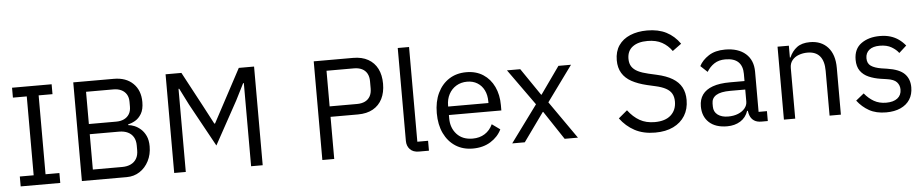

<svg xmlns="http://www.w3.org/2000/svg" viewBox="-42 -1040 6513 1353"><g transform="rotate(-5 3214.5 -364.0)"><path d="M340 0H60V-70H158V-628H60V-698H340V-628H242V-70H340Z M493 0V-698H780Q866 -698 916 -649Q966 -600 966 -518Q966 -466 947.5 -435Q929 -404 902.5 -389Q876 -374 853 -370V-364Q872 -363 895.5 -353.5Q919 -344 940.5 -325Q962 -306 976 -276Q990 -246 990 -202Q990 -145 966.5 -99Q943 -53 902.5 -26.5Q862 0 810 0ZM577 -324V-74H784Q820 -74 846 -86.5Q872 -99 886 -123Q900 -147 900 -182V-216Q900 -251 886 -275Q872 -299 846 -311.5Q820 -324 784 -324ZM577 -624V-396H770Q803 -396 826.5 -407.5Q850 -419 863 -440.5Q876 -462 876 -493V-527Q876 -558 863 -579.5Q850 -601 826.5 -612.5Q803 -624 770 -624Z M1146 0V-698H1258L1390 -451L1458 -322H1463L1532 -451L1664 -698H1772V0H1690V-471V-588H1685L1626 -471L1459 -167L1292 -471L1233 -588H1228V-471V0Z M2278 0H2194V-698H2472Q2535 -698 2578.5 -673.5Q2622 -649 2644.5 -604.5Q2667 -560 2667 -498Q2667 -437 2644.5 -392Q2622 -347 2578.5 -322.5Q2535 -298 2472 -298H2278ZM2278 -624V-372H2472Q2505 -372 2528.5 -383.5Q2552 -395 2564.5 -417.5Q2577 -440 2577 -472V-524Q2577 -556 2564.5 -578.5Q2552 -601 2528.5 -612.5Q2505 -624 2472 -624Z M2948 0H2877Q2836 0 2814 -23.5Q2792 -47 2792 -83V-740H2872V-70H2948Z M3258 12Q3188 12 3136 -21.5Q3084 -55 3055 -115.5Q3026 -176 3026 -258Q3026 -340 3055 -400.5Q3084 -461 3136 -494.5Q3188 -528 3258 -528Q3327 -528 3377 -495.5Q3427 -463 3454 -406Q3481 -349 3481 -276V-238H3110V-214Q3110 -147 3150.5 -102.5Q3191 -58 3263 -58Q3312 -58 3348.5 -81Q3385 -104 3405 -147L3462 -106Q3437 -54 3384 -21Q3331 12 3258 12ZM3258 -461Q3215 -461 3181.5 -441Q3148 -421 3129 -385.5Q3110 -350 3110 -305V-298H3395V-309Q3395 -355 3378 -389Q3361 -423 3330 -442Q3299 -461 3258 -461Z M3537 0 3728 -260 3545 -516H3639L3770 -324H3773L3909 -516H3998L3816 -266L4002 0H3908L3774 -202H3771L3626 0Z M4548 12Q4464 12 4403.5 -20.5Q4343 -53 4301 -110L4363 -162Q4400 -113 4445 -87.5Q4490 -62 4551 -62Q4626 -62 4665.5 -98Q4705 -134 4705 -194Q4705 -227 4692 -250Q4679 -273 4650.5 -288.5Q4622 -304 4576 -314L4519 -327Q4456 -342 4412 -366Q4368 -390 4345 -428Q4322 -466 4322 -519Q4322 -581 4351 -623.5Q4380 -666 4432.5 -688Q4485 -710 4553 -710Q4632 -710 4688.5 -681Q4745 -652 4784 -596L4721 -550Q4693 -590 4651.5 -613Q4610 -636 4549 -636Q4482 -636 4443.5 -607Q4405 -578 4405 -522Q4405 -489 4419.5 -467Q4434 -445 4463 -430.5Q4492 -416 4536 -406L4593 -393Q4661 -378 4704 -352Q4747 -326 4767.5 -288Q4788 -250 4788 -198Q4788 -134 4759 -87Q4730 -40 4676.5 -14Q4623 12 4548 12Z M5345 0H5300Q5268 0 5248 -13.5Q5228 -27 5219 -51Q5210 -75 5210 -106V-113L5241 -84H5206Q5190 -37 5150.5 -12.5Q5111 12 5057 12Q4975 12 4929.5 -30Q4884 -72 4884 -144Q4884 -193 4908 -226.5Q4932 -260 4980.5 -277.5Q5029 -295 5104 -295H5206V-346Q5206 -401 5176 -430Q5146 -459 5084 -459Q5038 -459 5006 -438Q4974 -417 4953 -382L4905 -427Q4926 -468 4972 -498Q5018 -528 5088 -528Q5181 -528 5233.5 -482Q5286 -436 5286 -354V-70H5345ZM5206 -235H5100Q5032 -235 5000 -215Q4968 -195 4968 -157V-136Q4968 -98 4996 -77Q5024 -56 5070 -56Q5110 -56 5140.5 -68.5Q5171 -81 5188.5 -102.5Q5206 -124 5206 -150Z M5539 0H5459V-516H5539V-432H5543Q5562 -476 5596.5 -502Q5631 -528 5689 -528Q5769 -528 5815.5 -476.5Q5862 -425 5862 -331V0H5782V-317Q5782 -386 5752.5 -421Q5723 -456 5665 -456Q5633 -456 5604 -445.5Q5575 -435 5557 -413Q5539 -391 5539 -358Z M6182 12Q6111 12 6062 -15.5Q6013 -43 5978 -89L6035 -135Q6065 -98 6102 -77Q6139 -56 6188 -56Q6239 -56 6267.5 -78Q6296 -100 6296 -140Q6296 -170 6276.5 -192Q6257 -214 6206 -221L6165 -227Q6118 -234 6080 -250.5Q6042 -267 6020.5 -297.5Q5999 -328 5999 -376Q5999 -453 6051.5 -490.5Q6104 -528 6183 -528Q6225 -528 6257.5 -518Q6290 -508 6316 -489.5Q6342 -471 6363 -445L6310 -397Q6293 -421 6260 -440.5Q6227 -460 6177 -460Q6128 -460 6102 -438.5Q6076 -417 6076 -380Q6076 -343 6101.5 -325.5Q6127 -308 6175 -300L6215 -294Q6301 -281 6337 -244.5Q6373 -208 6373 -149Q6373 -99 6350 -63Q6327 -27 6284 -7.5Q6241 12 6182 12Z"/></g></svg>

Font: IBM Plex Sans
Style: Regular
Weight: 400
Designer: Mike Abbink, Paul van der Laan, Pieter van Rosmalen
Foundry: Bold Monday
Version: Version 3.201